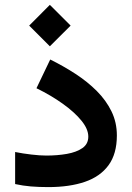

<svg xmlns="http://www.w3.org/2000/svg" viewBox="-20 -764 538 783"><path d="M183.3 -744.2 99 -659.6 183.3 -575.2 268 -659.6ZM169.1 -129.6Q142.9 -129.6 108.2 -133.7Q73.5 -137.7 41.7 -144.1V-13.4Q72.7 -6.5 105.7 -3.7Q138.7 -1 176.4 -1Q263.3 -1 326 -22.4Q388.7 -43.8 422.7 -90.3Q456.6 -136.7 456.6 -211.7Q456.6 -264.8 434.7 -309.8Q412.8 -354.7 374.7 -392.9Q336.6 -431 287.6 -462.9Q238.7 -494.7 184.8 -521.3L128.7 -404.2Q188.7 -374.9 236.4 -340.6Q284.2 -306.4 312.1 -272Q340.1 -237.7 340.1 -206.9Q340.1 -176.7 315.9 -160Q291.8 -143.3 252.7 -136.4Q213.7 -129.6 169.1 -129.6Z"/></svg>

Font: Vazirmatn NL
Style: Regular
Weight: 400
Designer: Saber Rastikerdar
Foundry: Saber Rastikerdar
Version: Version 33.003